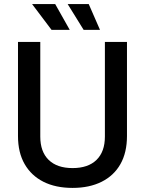

<svg xmlns="http://www.w3.org/2000/svg" viewBox="-20 -905 709 939"><path d="M335 14Q252 14 192.5 -16Q133 -46 100.5 -102.5Q68 -159 68 -240V-700H177V-237Q177 -163 218 -123Q259 -83 335 -83Q411 -83 452 -123Q493 -163 493 -237V-700H601V-240Q601 -159 569 -102.5Q537 -46 477 -16Q417 14 335 14ZM232 -759 137 -885H250L321 -759ZM389 -759 311 -885H414L469 -759Z"/></svg>

Font: Space Grotesk Medium
Style: Regular
Weight: 500
Designer: Florian Karsten
Foundry: Florian Karsten
Version: Version 2.000